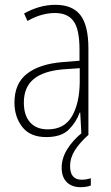

<svg xmlns="http://www.w3.org/2000/svg" viewBox="-20 -559 460 797"><path d="M210 -539Q281 -539 314 -496Q347 -453 347 -357V0H318L313 -92H311Q296 -51 265 -20.5Q234 10 172 10Q105 10 72.5 -32Q40 -74 40 -133Q40 -212 91.5 -252.5Q143 -293 237 -301L310 -307V-353Q310 -437 285.5 -471Q261 -505 208 -505Q182 -505 154 -497.5Q126 -490 94 -472L80 -503Q110 -520 143 -529.5Q176 -539 210 -539ZM240 -271Q160 -264 119.5 -230.5Q79 -197 79 -133Q79 -80 105 -51Q131 -22 178 -22Q247 -22 278.5 -76Q310 -130 311 -218V-276ZM271 131Q271 187 319 187Q330 187 340.5 185Q351 183 357 181V211Q350 214 339 216Q328 218 315 218Q278 218 257 197Q236 176 236 137Q236 98 259 60.5Q282 23 323 -10L348 0Q311 33 291 64.5Q271 96 271 131Z"/></svg>

Font: Noto Sans Arabic Cond ExtLt
Style: Regular
Weight: 200
Width: 3
Designer: Monotype Design Team, Nadine Chahine, Nizar Qandah and Khaled Hosny
Foundry: Monotype Imaging Inc.
Version: Version 2.012; ttfautohint (v1.8.4.7-5d5b)